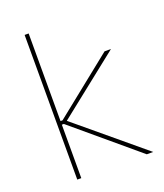

<svg xmlns="http://www.w3.org/2000/svg" viewBox="-134 -809 765 898"><g transform="rotate(-20 249.0 -360.0)"><path d="M95 0H115V-266H125L441 0H473L143 -275L452 -520H420L125 -284H115V-720H95Z"/></g></svg>

Font: Fixel Text Thin
Style: Regular
Weight: 100
Width: 4
Designer: AlfaBravo + MacPaw
Foundry: Kyrylo Tkachov, Marchela Mozhyna, Serhii Makarenko, Maria Weinstein, Zakhar Kryvoshyya
Version: Version 1.211